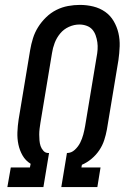

<svg xmlns="http://www.w3.org/2000/svg" viewBox="-20 -763 540 783"><path d="M10 0 24 -80H102L105 -95Q84 -108 72 -129Q60 -150 55 -174Q50 -198 51 -224Q52 -250 56 -276L103 -559Q107 -583 114.5 -607Q122 -631 135.5 -652.5Q149 -674 168 -692.5Q187 -711 210 -722.5Q233 -734 257.5 -738.5Q282 -743 306 -743Q334 -743 360.5 -736.5Q387 -730 408.5 -715Q430 -700 443.5 -677Q457 -654 463 -628Q469 -602 468 -574Q467 -546 463 -518L416 -235Q412 -213 405 -191.5Q398 -170 385 -150.5Q372 -131 353.5 -115.5Q335 -100 314 -91L312 -80H390L377 0H230L253 -139Q271 -139 285 -152Q299 -165 307 -181Q315 -197 319.5 -214Q324 -231 327 -248L374 -531Q377 -546 378 -561Q379 -576 377 -590.5Q375 -605 370 -619Q365 -633 356 -643Q347 -653 333 -658Q319 -663 304 -663Q282 -663 261 -653.5Q240 -644 225.5 -626.5Q211 -609 203 -588Q195 -567 192 -546L145 -263Q143 -251 141.5 -238.5Q140 -226 140 -214Q140 -202 141 -190Q142 -178 145.5 -167.5Q149 -157 157 -148Q165 -139 177 -139H180L157 0Z"/></svg>

Font: Iosevka Slab Medium
Style: Italic
Weight: 500
Italic angle: -9°
Monospace: yes
Designer: Belleve Invis
Foundry: Belleve Invis
Version: Version 11.1.0; ttfautohint (v1.8.3)